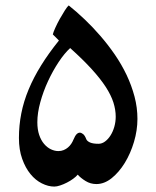

<svg xmlns="http://www.w3.org/2000/svg" viewBox="-20 -707 577 708"><path d="M174.8 -580.1Q176.3 -587.4 183.6 -603.8Q190.9 -620.1 200.4 -637.2Q210 -654.3 219.2 -668.7Q228.5 -683.1 233.4 -687Q262.2 -664.1 292 -635.7Q321.8 -607.4 350.1 -574.7Q378.4 -542 403.3 -505.9Q428.2 -469.7 446.8 -430.7Q465.3 -391.6 476.1 -350.8Q486.8 -310.1 486.8 -268.6Q486.8 -226.6 474.1 -183.8Q461.4 -141.1 440.2 -106.4Q418.9 -71.8 391.8 -50Q364.7 -28.3 335.4 -28.3Q313.5 -28.3 295.4 -39.6Q277.3 -50.8 266.6 -63Q260.7 -55.7 250 -47.9Q239.3 -40 226.8 -33.7Q214.4 -27.3 201.9 -23.2Q189.5 -19 180.2 -19Q157.7 -19 134.3 -30.8Q110.8 -42.5 92.3 -65.2Q73.7 -87.9 61.8 -121.3Q49.8 -154.8 49.8 -198.2Q49.8 -244.6 58.6 -289.1Q67.4 -333.5 85.7 -377.4Q104 -421.4 131.6 -465.8Q159.2 -510.3 197.3 -557.6ZM195.3 -149.9Q206.1 -149.9 214.8 -153.6Q223.6 -157.2 230.7 -163.3Q237.8 -169.4 242.7 -176.8Q247.6 -184.1 250.5 -191.4Q256.8 -206.5 262.5 -212.2Q268.1 -217.8 274.4 -217.8Q279.8 -217.8 286.4 -212.6Q293 -207.5 298.3 -193.4Q301.3 -186.5 312 -181.6Q322.8 -176.8 343.3 -176.8Q356 -176.8 367.4 -185.3Q378.9 -193.8 387.7 -207.8Q396.5 -221.7 401.6 -239.7Q406.7 -257.8 406.7 -276.9Q406.7 -302.2 398.2 -329.1Q389.6 -356 369.9 -386.5Q350.1 -417 318.1 -452.1Q286.1 -487.3 238.8 -529.8Q217.8 -510.7 196.3 -478.3Q174.8 -445.8 157.2 -408Q139.6 -370.1 128.7 -330.3Q117.7 -290.5 117.7 -256.3Q117.7 -229.5 124.5 -209.5Q131.3 -189.5 142.6 -176.3Q153.8 -163.1 167.7 -156.5Q181.6 -149.9 195.3 -149.9Z"/></svg>

Font: XB Niloofar
Style: Bold
Weight: 700
Designer: Behnam
Foundry: Irmug
Version: Version 7.201 2008